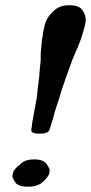

<svg xmlns="http://www.w3.org/2000/svg" viewBox="-20 -708 349 737"><path d="M60.1 -79.1H59.1Q76.2 -96.2 110.8 -96.2Q146.5 -96.2 158.2 -79.1Q170.9 -61.5 170.9 -54.2Q170.9 -51.8 168.9 -42Q166.5 -29.3 140.1 -5.9Q120.1 8.8 88.9 8.8Q53.2 8.8 40 -5.9Q27.8 -24.9 27.8 -30.8Q27.8 -39.1 29.8 -43.9Q32.7 -59.1 60.1 -79.1ZM131.8 -194.8Q100.1 -194.8 100.1 -208V-210.9Q102.1 -217.8 104 -238.8Q108.4 -261.2 121.1 -333L124.5 -365.2Q127.4 -392.6 130.9 -417Q130.9 -419.4 131.3 -424.8Q131.8 -430.2 131.8 -432.1Q136.2 -472.7 136.2 -477.1V-498Q136.2 -508.3 138.2 -522Q140.1 -549.3 142.1 -562Q143.1 -563 143.1 -564Q144.5 -584.5 151.9 -612.8Q159.7 -642.6 187 -667Q209.5 -688 245.1 -688Q286.1 -688 297.9 -667Q309.1 -647.9 309.1 -633.8Q309.1 -625.5 306.2 -610.8Q303.7 -600.6 298.8 -584.7Q293.9 -568.8 292 -562Q290.5 -556.6 286.4 -546.9Q282.2 -537.1 280.8 -533.2Q279.3 -526.4 275.9 -521L256.8 -476.1Q256.3 -475.1 236.8 -419.9Q236.8 -418 234.9 -416Q214.4 -356.4 207 -331.1H208Q204.6 -324.2 190.9 -280.8Q187.5 -267.1 182.9 -251.2Q178.2 -235.4 174.3 -223.6L169.9 -210Q165.5 -194.8 132.8 -194.8Z"/></svg>

Font: Linux Libertine G
Style: Semibold Italic
Weight: 600
Italic angle: -11.5°
Designer: Philipp H. Poll
Foundry: Philipp H. Poll
Version: Version 5.1.1